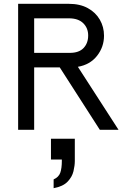

<svg xmlns="http://www.w3.org/2000/svg" viewBox="-20 -680 655 1006"><path d="M159 -327V0H75V-660H340Q399 -660 440 -637.5Q481 -615 503 -577Q525 -539 525 -493Q525 -434 488.5 -387.5Q452 -341 388 -330L601 0H503L293 -327ZM159 -403H346Q394 -403 418 -428.5Q442 -454 442 -494Q442 -533 416 -558.5Q390 -584 341 -584H159ZM261 306V260Q288 248 296 224.5Q304 201 304 164V156H247V47H372V164Q372 187 365 217Q358 247 334 272Q310 297 261 306Z"/></svg>

Font: Lil Grotesk Medium
Style: Regular
Weight: 500
Designer: Bastien Sozeau
Foundry: NBR — Bastien Sozeau
Version: Version 3.003; ttfautohint (v1.8.4.7-5d5b);gftools[0.9.33]